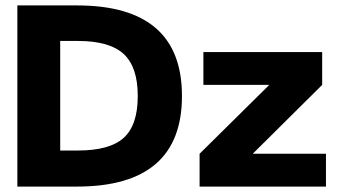

<svg xmlns="http://www.w3.org/2000/svg" viewBox="-20 -688 1242 708"><path d="M716 0V-121L973 -375H730V-496H1168V-375L912 -121H1182V0ZM267 -537H202V-133H267Q385 -133 436.5 -180Q488 -227 488 -334Q488 -441 436 -489Q384 -537 267 -537ZM264 0H44V-668H264Q651 -668 651 -334Q651 0 264 0Z"/></svg>

Font: Atkinson Hyperlegible Pro
Style: Bold
Weight: 700
Designer: Elliott Scott, Megan Eiswerth, Linus Boman, Theodore Petrosky, Jacob Perez
Foundry: Braille Institute
Version: Version 1.5.1